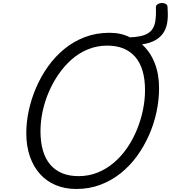

<svg xmlns="http://www.w3.org/2000/svg" viewBox="-20 -1232 1131 1271"><path d="M485 19Q410 19 349 -6.5Q288 -32 244.5 -80.5Q201 -129 177.5 -197.5Q154 -266 154 -351Q154 -424 170.5 -500.5Q187 -577 219 -651.5Q251 -726 297.5 -791.5Q344 -857 405.5 -907.5Q467 -958 542 -986.5Q617 -1015 705 -1015Q743 -1015 777 -1007.5Q811 -1000 840 -985Q895 -987 929.5 -998Q964 -1009 983 -1031.5Q1002 -1054 1008 -1091Q1014 -1128 1012 -1183Q1012 -1197 1023 -1204Q1034 -1211 1049 -1212Q1064 -1213 1076 -1207Q1088 -1201 1089 -1187Q1093 -1138 1089 -1097Q1085 -1056 1067 -1023.5Q1049 -991 1013.5 -969Q978 -947 920 -938Q974 -890 1003.5 -816Q1033 -742 1033 -648Q1033 -570 1016 -490.5Q999 -411 966 -336.5Q933 -262 886 -197.5Q839 -133 778 -84.5Q717 -36 643.5 -8.5Q570 19 485 19ZM500 -66Q568 -66 627 -90Q686 -114 735.5 -156.5Q785 -199 823 -255Q861 -311 887 -375Q913 -439 926.5 -505Q940 -571 940 -635Q940 -707 924 -762Q908 -817 876 -854.5Q844 -892 797.5 -911Q751 -930 690 -930Q623 -930 563.5 -906Q504 -882 455 -839Q406 -796 367.5 -740Q329 -684 302 -620.5Q275 -557 261.5 -491.5Q248 -426 248 -363Q248 -292 264 -236.5Q280 -181 311.5 -143.5Q343 -106 390 -86Q437 -66 500 -66Z"/></svg>

Font: Playwrite NZ
Style: Regular
Weight: 400
Designer: Veronika Burian, José Scaglione
Foundry: TypeTogether
Version: Version 1.002